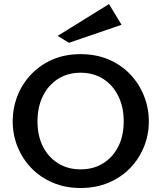

<svg xmlns="http://www.w3.org/2000/svg" viewBox="-20 -936 808 961"><path d="M383.3 5Q306.9 5 244.2 -21.7Q181.6 -48.4 136.9 -94.9Q92.2 -141.3 67.9 -201.4Q43.6 -261.5 43.6 -328Q43.6 -395.5 67.6 -456.5Q91.5 -517.5 136.5 -564.4Q181.4 -611.4 243.6 -638.2Q305.8 -665 383.3 -665Q460.8 -665 523.7 -638.2Q586.6 -611.4 631.4 -564.4Q676.1 -517.5 700.5 -456.5Q724.9 -395.6 724.9 -327.9Q724.9 -261.2 700.5 -201.1Q676.1 -141 631.4 -94.7Q586.7 -48.4 523.7 -21.7Q460.6 5 383.3 5ZM383.3 -88.3Q448 -88.3 496.6 -118.8Q545.3 -149.3 572.2 -203Q599.2 -256.6 599.2 -328Q599.2 -400.4 572.2 -455.1Q545.2 -509.9 496.7 -541Q448.1 -572 383.2 -572Q319.4 -572 270.5 -541Q221.5 -509.9 194.6 -455.1Q167.7 -400.4 167.7 -328Q167.7 -256.6 194.6 -203Q221.6 -149.3 270.5 -118.8Q319.4 -88.3 383.3 -88.3ZM325.1 -721.8 268.7 -756.5 525.5 -915.6 588.5 -811.9Z"/></svg>

Font: Panamera Thin
Style: Regular
Weight: 100
Designer: Bastien Sozeau
Foundry: NBR — Bastien Sozeau
Version: Version 3.003;gftools[0.9.33]